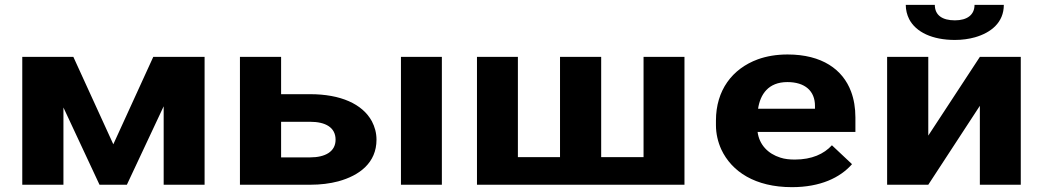

<svg xmlns="http://www.w3.org/2000/svg" viewBox="-20 -763 4308 793"><path d="M448 -167 283 -528H72V0H242V-319L391 0H504L656 -324V0H825V-528H613Z M1141 -374V-528H971V0H1261C1304 0 1343 -5 1377 -14C1465 -38 1535 -91 1535 -186C1535 -214 1528 -239 1516 -262C1477 -334 1386 -374 1261 -374ZM1805 0V-528H1636V0ZM1366 -186C1366 -136 1322 -113 1261 -113H1141V-260H1261C1324 -260 1366 -237 1366 -186Z M2119 -528H1950V0H2807V-528H2638V-114H2463V-528H2293V-114H2119Z M3499 -85 3416 -163C3383 -127 3333 -104 3263 -104C3241 -104 3221 -106 3203 -112C3152 -128 3116 -165 3109 -218H3513V-278C3513 -317 3507 -353 3495 -385C3461 -476 3375 -538 3233 -538C3187 -538 3146 -531 3110 -518C3004 -479 2937 -390 2937 -265V-246C2937 -211 2945 -177 2959 -146C3002 -54 3099 10 3251 10C3368 10 3450 -29 3499 -85ZM3346 -326V-314H3111C3120 -373 3153 -424 3232 -424C3305 -424 3346 -387 3346 -326Z M4027 -528 3814 -203V-528H3644V0H3814L4027 -326V0H4196V-528ZM3924 -679C3872 -679 3841 -700 3841 -743H3721C3721 -722 3726 -702 3735 -684C3763 -630 3831 -598 3924 -598C3954 -598 3982 -602 4007 -609C4073 -628 4126 -670 4126 -743H4005C4005 -702 3975 -679 3924 -679Z"/></svg>

Font: Asimov
Style: XWid
Weight: 500
Designer: Google
Version: Version 2.000980; 2014